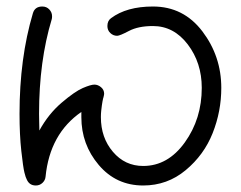

<svg xmlns="http://www.w3.org/2000/svg" viewBox="-20 -570 740 590"><path d="M110 -550Q123 -550 131.5 -541Q140 -532 140 -520Q140 -514 139 -511Q100 -382 100 -220Q100 -210 100.5 -192Q101 -174 101 -169Q129 -220 169.5 -254.5Q210 -289 234.5 -299.5Q259 -310 270 -310Q281 -310 290.5 -302Q300 -294 300 -282Q300 -279 298 -271L297 -268Q296 -264 295 -258.5Q294 -253 293 -246Q292 -239 291 -229.5Q290 -220 290 -210Q290 -147 327 -103.5Q364 -60 420 -60Q496 -60 548 -132.5Q600 -205 600 -300Q600 -377 557 -433.5Q514 -490 450 -490Q405 -490 376.5 -475Q348 -460 340 -460Q328 -460 319 -468.5Q310 -477 310 -490Q310 -506 321 -514Q369 -550 450 -550Q544 -550 602 -473.5Q660 -397 660 -300Q660 -228 633.5 -161Q607 -94 550.5 -47Q494 0 420 0Q337 0 283.5 -63Q230 -126 230 -210V-226Q133 -159 120 -27Q119 -16 110.5 -8Q102 0 90 0Q70 0 62 -19Q59 -24 55 -40Q51 -56 45.5 -106Q40 -156 40 -220Q40 -391 81 -529Q87 -550 110 -550Z"/></svg>

Font: Pecita
Style: Book
Weight: 400
Width: 7
Version: Version 4.3